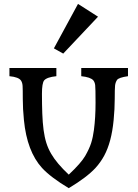

<svg xmlns="http://www.w3.org/2000/svg" viewBox="-20 -938 705 983"><path d="M332 25.4Q239.3 -30.3 195.3 -78.1Q118.2 -162.6 102.5 -323.2Q96.7 -380.9 96.7 -430.9Q96.7 -481 95.7 -497.8Q94.7 -514.6 87.9 -524.9Q76.2 -543.5 28.3 -547.9V-589.8H268.6V-547.9Q220.2 -543 206.1 -526.4Q194.8 -512.2 194.8 -458Q194.8 -403.8 196.5 -356.9Q198.2 -310.1 203.1 -272.9Q208 -235.8 217.3 -206.3Q226.6 -176.8 242.2 -150.4Q270.5 -101.6 332 -43.9Q395 -103 416.3 -139.9Q437.5 -176.8 446.8 -206.3Q456.1 -235.8 460.9 -272.9Q469.2 -335.9 469.2 -411.9Q469.2 -487.8 467.3 -502.4Q465.3 -517.1 458 -526.4Q443.8 -543 396 -547.9V-589.8H635.3V-547.9Q587.4 -541 579.1 -528.6Q570.8 -516.1 569.1 -499.5Q567.4 -482.9 567.4 -431.9Q567.4 -380.9 561.8 -323.2Q556.2 -265.6 544.2 -220.7Q532.2 -175.8 513.7 -141.4Q495.1 -106.9 468.8 -78.1Q424.8 -30.3 332 25.4ZM255.9 -690.4 379.4 -918 481.9 -852.5 303.7 -663.6Z"/></svg>

Font: Metamorphous
Style: Regular
Weight: 400
Designer: James Grieshaber
Foundry: James Grieshaber
Version: Version 1.001